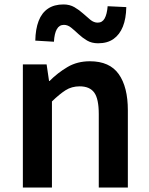

<svg xmlns="http://www.w3.org/2000/svg" viewBox="-20 -845 672 865"><path d="M83 0V-555H190L201 -480H203Q240 -517 284 -543Q328 -569 385 -569Q474 -569 515 -511Q556 -453 556 -348V0H425V-331Q425 -400 404.5 -428Q384 -456 339 -456Q303 -456 275.5 -438.5Q248 -421 214 -388V0ZM422 -650Q393 -650 372 -662.5Q351 -675 333.5 -691.5Q316 -708 300.5 -720.5Q285 -733 268 -733Q247 -733 236 -713.5Q225 -694 223 -657L139 -662Q140 -714 154 -750.5Q168 -787 196 -806Q224 -825 266 -825Q294 -825 315.5 -812.5Q337 -800 354.5 -784Q372 -768 387.5 -755.5Q403 -743 420 -743Q441 -743 451.5 -762Q462 -781 465 -817L549 -813Q548 -761 533.5 -725Q519 -689 491.5 -669.5Q464 -650 422 -650Z"/></svg>

Font: Noto Sans JP Thin SemiBold
Style: Regular
Weight: 600
Version: Version 2.004-H2;hotconv 1.0.118;makeotfexe 2.5.65603